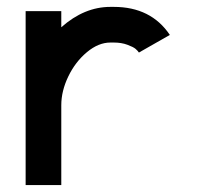

<svg xmlns="http://www.w3.org/2000/svg" viewBox="-20 -532 565 552"><path d="M379.4 -380.9Q376 -386.2 369.6 -391.6Q363.3 -397 346.2 -403.3Q329.1 -409.7 307.1 -409.7H297.4Q263.2 -409.7 230 -382.1Q196.8 -354.5 176.5 -312.5Q156.2 -270.5 156.2 -229.5V0H53.7V-500H156.2V-453.6Q222.2 -512.2 297.4 -512.2H307.1Q414.1 -512.2 468.3 -431.6Z"/></svg>

Font: Anka/Coder Condensed
Style: Bold
Weight: 700
Width: 4
Monospace: yes
Version: Version 001.100